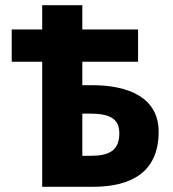

<svg xmlns="http://www.w3.org/2000/svg" viewBox="-20 -717 665 737"><path d="M142 0H337C478 0 589 -52 589 -211C589 -343 473 -390 333 -390H296V-480H510V-604H296V-697H142V-604H25V-480H142ZM296 -119V-281H324C404 -281 438 -260 438 -205C438 -140 400 -119 329 -119Z"/></svg>

Font: Source Sans Pro
Style: Bold
Weight: 700
Designer: Paul D. Hunt
Foundry: Adobe Systems Incorporated
Version: Version 3.006;hotconv 1.0.111;makeotfexe 2.5.65597